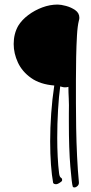

<svg xmlns="http://www.w3.org/2000/svg" viewBox="-20 -666 398 842"><path d="M306 156Q300 156 299 152Q295 141 288.5 64.5Q282 -12 282 -130V-169Q283 -208 281.5 -234.5Q280 -261 280 -285Q276 -284 272.5 -283.5Q269 -283 265 -283Q259 -283 254 -284.5Q249 -286 244 -287Q238 -243 234.5 -183Q231 -123 231 -62Q231 -19 233 21Q235 61 239 93Q241 110 247.5 113.5Q254 117 252 127Q251 130 239.5 137Q228 144 220 141Q216 141 213 136Q207 103 203.5 56Q200 9 200 -46Q200 -105 204.5 -168.5Q209 -232 218 -291Q156 -296 116.5 -324Q77 -352 58.5 -392Q40 -432 40 -473Q40 -518 60 -553Q76 -579 104 -600Q132 -621 165.5 -633.5Q199 -646 233 -646Q247 -646 269.5 -640Q292 -634 310 -621.5Q328 -609 328 -588Q328 -585 327.5 -582Q327 -579 326 -576Q320 -553 317.5 -509.5Q315 -466 314 -414.5Q313 -363 313 -316V-215Q313 -168 314 -106Q315 -44 318 19Q321 82 326 133Q327 143 320 149.5Q313 156 306 156Z"/></svg>

Font: Square Peg
Style: Regular
Weight: 400
Designer: Robert E. Leuschke
Foundry: Robert E. Leuschke
Version: Version 1.010; ttfautohint (v1.8.4.7-5d5b)